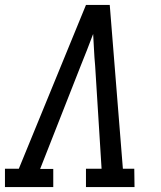

<svg xmlns="http://www.w3.org/2000/svg" viewBox="-30 -755 650 775"><path d="M-10 0V-74H46L317 -735H413L466 -74H512L513 0H317V-74H380L354 -490Q351 -522 349.5 -554Q348 -586 346 -618Q334 -586 321.5 -554Q309 -522 296 -490L132 -73H185V0Z"/></svg>

Font: Iosevka Plex Etoile
Style: Italic
Weight: 400
Italic angle: -9°
Designer: Belleve Invis
Foundry: Belleve Invis
Version: Version 25.1.1; ttfautohint (v1.8.4)